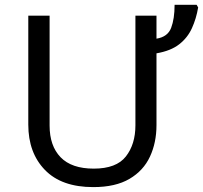

<svg xmlns="http://www.w3.org/2000/svg" viewBox="-20 -762 837 792"><path d="M625.5 -697.3V-602.5Q671.9 -609.9 686 -647.2Q700.2 -684.6 700.2 -742.2H791L797.4 -731.4Q789.6 -685.1 771.7 -645.8Q753.9 -606.4 719.2 -579.3Q684.6 -552.2 625.5 -542V-246.1Q625.5 -173.8 598.6 -116Q571.8 -58.1 514.2 -24.2Q456.5 9.8 364.7 9.8Q233.9 9.8 165.3 -61Q96.7 -131.8 96.7 -248V-697.3H184.6V-244.1Q184.6 -160.2 230 -113.3Q275.4 -66.4 366.7 -66.4Q460 -66.4 499.3 -116.7Q538.6 -167 538.6 -245.1V-697.3Z"/></svg>

Font: Lunasima
Style: Regular
Weight: 400
Designer: The DocRepair Project, Monotype Design Team
Foundry: Google
Version: Version 2.009